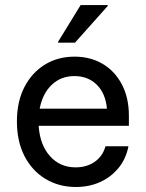

<svg xmlns="http://www.w3.org/2000/svg" viewBox="-20 -736 582 766"><path d="M282.5 10Q215 10 161.7 -22.1Q108.3 -54.2 77.9 -112.9Q47.5 -171.7 47.5 -251.7Q47.5 -330.8 77.5 -388.8Q107.5 -446.7 159.2 -478.3Q210.8 -510 277.5 -510Q340 -510 388.8 -481.7Q437.5 -453.3 465.8 -400Q494.2 -346.7 494.2 -274.2V-234.2H134.2Q139.2 -158.3 179.2 -113.3Q219.2 -68.3 281.7 -68.3Q326.7 -68.3 358.3 -90.8Q390 -113.3 400.8 -152.5H492.5Q482.5 -101.7 452.5 -65.4Q422.5 -29.2 379.2 -9.6Q335.8 10 282.5 10ZM138.3 -302.5H406.7Q400.8 -364.2 365.8 -398.3Q330.8 -432.5 276.7 -432.5Q223.3 -432.5 186.7 -397.9Q150 -363.3 138.3 -302.5ZM211.7 -565.8V-569.2L301.7 -715.8H410V-712.5L279.2 -565.8Z"/></svg>

Font: Funnel Sans
Style: Regular
Weight: 400
Designer: NORD ID, Kristian Moeller
Foundry: Dicotype
Version: Version 1.000